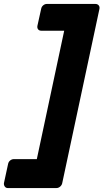

<svg xmlns="http://www.w3.org/2000/svg" viewBox="-87 -796 526 975"><path d="M397 -776Q408 -776 414 -769Q420 -762 418 -751L229 134Q227 144 218.5 151.5Q210 159 199 159H-47Q-57 159 -62.5 151.5Q-68 144 -67 134L-46 37Q-44 26 -35.5 19Q-27 12 -16 12H100L239 -640H123Q112 -640 106.5 -647Q101 -654 103 -665L122 -751Q124 -762 132.5 -769Q141 -776 151 -776Z"/></svg>

Font: Rubik Light
Style: Bold Italic
Weight: 700
Italic angle: -12°
Version: Version 2.104